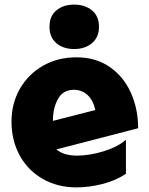

<svg xmlns="http://www.w3.org/2000/svg" viewBox="-20 -797 649 834"><path d="M315 -121Q257 -121 225 -148L580 -240Q580 -323 549 -393Q518 -463 457.5 -505.5Q397 -548 312 -548Q231 -548 167 -511.5Q103 -475 66.5 -411.5Q30 -348 30 -269Q30 -187 65.5 -122Q101 -57 165.5 -20Q230 17 312 17Q364 17 422 3Q480 -11 527 -42V-190Q492 -159 430.5 -140Q369 -121 315 -121ZM301 -407Q336 -407 360.5 -384Q385 -361 394 -319L210 -272V-275Q210 -328 232 -367.5Q254 -407 301 -407ZM195 -681Q195 -635 225 -609.5Q255 -584 302 -584Q349 -584 379.5 -609.5Q410 -635 410 -681Q410 -727 379.5 -752Q349 -777 302 -777Q255 -777 225 -752Q195 -727 195 -681Z"/></svg>

Font: Geom Black
Style: Bold
Weight: 900
Version: Version 1.102